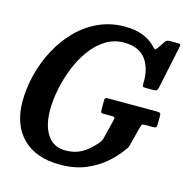

<svg xmlns="http://www.w3.org/2000/svg" viewBox="-112 -871 970 992"><g transform="rotate(15 373.0 -375.0)"><path d="M446 -382H708.5Q719 -382 724.2 -379.2Q729.5 -376.5 729.5 -364.5V-319.5Q729.5 -305.5 725 -302.2Q720.5 -299 706 -299H665.5Q652 -299 649.8 -294.2Q647.5 -289.5 644.5 -279L619 -180.5Q616 -168 611.8 -161.2Q607.5 -154.5 600.5 -146Q576.5 -112 535 -75Q493.5 -38 433.8 -12.5Q374 13 294.5 13Q165.5 13 94.8 -57.8Q24 -128.5 24 -253.5Q24 -324.5 42.2 -396.8Q60.5 -469 95.2 -534.8Q130 -600.5 180.2 -652Q230.5 -703.5 295 -733.2Q359.5 -763 436.5 -763Q494 -763 534 -746.5Q574 -730 597 -706Q609.5 -692.5 614 -689.8Q618.5 -687 630 -704L654 -739.5Q658 -745.5 663.5 -748.2Q669 -751 680 -751H719.5Q732 -751 734.5 -748Q737 -745 735 -734.5L687 -505.5Q684 -493.5 679.8 -489Q675.5 -484.5 661 -484.5H621Q607.5 -484.5 605 -488.2Q602.5 -492 603 -502.5Q606.5 -583.5 569.8 -632.8Q533 -682 453 -682Q398.5 -682 354.2 -654Q310 -626 276 -579Q242 -532 219.2 -474.8Q196.5 -417.5 184.8 -358.5Q173 -299.5 173 -248Q173 -163 206.5 -114Q240 -65 303 -65Q353 -65 389.5 -85.8Q426 -106.5 458.5 -144Q466.5 -153 471.2 -160.5Q476 -168 479.5 -182.5L504 -282Q506.5 -293 503.5 -296Q500.5 -299 488.5 -299H447.5Q435 -299 432.2 -302.8Q429.5 -306.5 429.5 -318.5V-366Q429.5 -376 433.2 -379Q437 -382 446 -382Z"/></g></svg>

Font: Besley* Narrow Semi
Style: Italic
Weight: 600
Width: 4
Italic angle: -13°
Designer: Owen Earl
Foundry: indestructible type*
Version: Version 3.000; ttfautohint (v1.8.3)